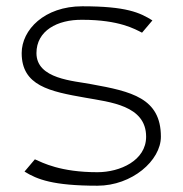

<svg xmlns="http://www.w3.org/2000/svg" viewBox="-20 -595 581 611"><path d="M49 -426C49 -322 138 -304 252 -284C329 -270 445 -260 445 -160C445 -84 362 -47 290 -47C172 -47 116 -77 91 -88L58 -49C98 -24 149 -4 290 -4C400 -4 492 -84 492 -160C492 -283 398 -304 271 -327C215 -338 96 -343 96 -426C96 -497 162 -533 242 -532C360 -532 410 -502 432 -491L465 -530C425 -555 382 -575 242 -575C121 -575 49 -500 49 -426Z"/></svg>

Font: Charger Sport
Style: HLExt
Weight: 100
Designer: Jasper
Foundry: Cannot Into Space Fonts
Version: Version 1.1